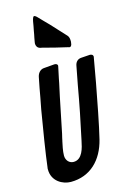

<svg xmlns="http://www.w3.org/2000/svg" viewBox="-154 -1118 801 1207"><g transform="rotate(-15 246.5 -514.5)"><path d="M379 -834C379 -851 377 -864 368 -874L319 -927C295 -954 270 -980 245 -1005L220 -1031C210 -1042 202 -1048 196 -1048C191 -1048 186 -1038 182 -1018C179 -998 175 -978 171 -958C169 -944 166 -930 163 -916C162 -907 160 -897 158 -888C158 -887 157 -883 157 -879C157 -866 163 -851 180 -846H179C189 -844 199 -842 209 -839C255 -827 301 -815 347 -805L355 -803H354C358 -802 361 -801 363 -801C369 -801 377 -808 378 -826ZM113 -603C107 -569 99 -524 88 -469C69 -359 40 -179 32 -107C32 -106 31 -104 31 -102V-93C31 -17 98 19 151 19C279 19 362 -67 393 -192C413 -272 445 -440 464 -542C473 -593 482 -644 491 -694C492 -699 493 -702 493 -704C493 -718 482 -722 471 -722L413 -718C392 -716 377 -701 373 -678C370 -663 367 -647 364 -631C359 -606 355 -582 350 -558C330 -443 307 -328 282 -214C273 -170 258 -98 200 -98C172 -98 151 -121 151 -152C151 -181 160 -221 165 -244V-243C167 -255 171 -270 175 -287L222 -517C228 -544 234 -571 240 -600L245 -626C250 -649 255 -673 260 -697C261 -701 262 -704 262 -707C262 -719 251 -722 241 -722C229 -721 182 -717 170 -716C149 -714 132 -696 127 -673V-674Z"/></g></svg>

Font: Bangerz
Style: Regular
Weight: 400
Designer: vernon adams
Foundry: Vernon Adams
Version: Version 2.10;December 28, 2023;FontCreator 13.0.0.2683 64-bi